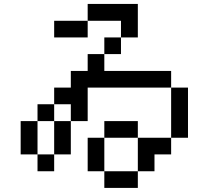

<svg xmlns="http://www.w3.org/2000/svg" viewBox="-20 -796 1040 957"><path d="M417 57.6V-109.4H500V-192.4H667V-109.4H833V-359.4H917V-109.4H833V-26.4H750V57.6H667V-109.4H500V57.6H667V140.6H500V57.6ZM250 -609.4V-692.4H417V-609.4ZM83 -26.4V-192.4H167V-276.4H250V-359.4H333V-442.4H417V-526.4H500V-609.4H583V-526.4H500V-442.4H833V-359.4H417V-192.4H333V-276.4H250V-192.4H333V-26.4H250V-192.4H167V-26.4H250V57.6H167V-26.4ZM583 -609.4V-692.4H417V-776.4H667V-609.4Z"/></svg>

Font: KH Dot Kodenmachou 12
Style: Regular
Weight: 400
Designer: Original version for X68000 by Keitarou Hiraki (http://hp.vector.co.jp/authors/VA000874/) / TrueType conversion by Homem
Version: Version 1.00.20150527